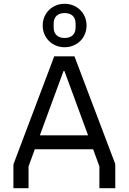

<svg xmlns="http://www.w3.org/2000/svg" viewBox="-20 -996 681 1016"><path d="M322 -746C387 -746 438 -795 438 -861C438 -927 387 -976 322 -976C257 -976 206 -927 206 -861C206 -795 257 -746 322 -746ZM322 -795C286 -795 264 -815 264 -850V-872C264 -907 286 -927 322 -927C358 -927 380 -907 380 -872V-850C380 -815 358 -795 322 -795ZM51 0H131V-115L164 -206H473L506 -115V0H590V-128L374 -698H267L51 -126ZM191 -280 316 -620H321L446 -280Z"/></svg>

Font: Braiins Sans
Style: Regular
Weight: 400
Designer: Mike Abbink, Paul van der Laan, Pieter van Rosmalen, Jiri Chlebus, Lubos Buracinsky
Foundry: Bold Monday, Sudetype
Version: Version 1.000;hotconv 1.0.109;makeotfexe 2.5.65596